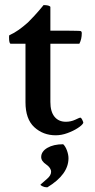

<svg xmlns="http://www.w3.org/2000/svg" viewBox="-20 -540 382 776"><path d="M205.1 6.8Q154.3 6.8 118.7 -25.9Q83 -58.6 83 -127V-363.3H23.4Q16.6 -363.3 16.6 -388.7Q16.6 -396.5 17.6 -397.5Q37.1 -406.2 55.7 -419.4Q74.2 -432.6 92.8 -449.2Q121.1 -477.5 138.7 -498.5Q156.2 -519.5 156.2 -519.5Q161.1 -519.5 166 -519Q170.9 -518.6 174.8 -517.6Q183.6 -514.6 183.6 -511.7V-416H254.9Q277.3 -416 289.6 -415.5Q301.8 -415 302.7 -415Q310.5 -415 310.5 -406.2Q310.5 -381.8 300.8 -363.3H183.6V-127.9Q183.6 -88.9 200.2 -68.4Q216.8 -47.9 246.1 -47.9Q266.6 -47.9 284.2 -56.2Q301.8 -64.5 303.7 -64.5Q307.6 -65.4 312.5 -55.7Q317.4 -45.9 316.4 -43Q312.5 -34.2 294.4 -22.5Q276.4 -10.7 252.4 -2Q228.5 6.8 205.1 6.8ZM167 216.8Q160.2 216.8 151.9 212.9Q143.6 209 143.6 206.1Q154.3 196.3 170.4 182.6Q186.5 168.9 186.5 154.3Q186.5 138.7 167 125Q146.5 111.3 146.5 94.7Q146.5 72.3 171.4 57.6Q196.3 43 235.4 43Q244.1 50.8 250.5 67.9Q256.8 85 256.8 99.6Q256.8 165 171.9 216.8Z"/></svg>

Font: Crimson Text SemiBold
Style: Regular
Weight: 600
Designer: Sebastian Kosch
Foundry: Sebastian Kosch
Version: Version 1.100; ttfautohint (v1.8.4)